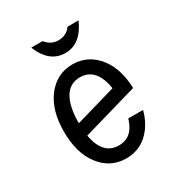

<svg xmlns="http://www.w3.org/2000/svg" viewBox="-172 -852 930 985"><g transform="rotate(-30 293.0 -359.0)"><path d="M153.3 -726.6H220.2Q251 -689 293 -689Q342.3 -689 368.2 -726.6H433.6Q384.3 -614.7 293 -614.7Q198.2 -614.7 153.3 -726.6ZM490.7 -163.1Q475.6 -107.4 446.3 -68.4Q387.7 9.8 293 9.8Q198.7 9.8 139.6 -68.4Q83 -143.1 83 -268.6Q83 -394 139.6 -468.8Q198.7 -546.9 293 -546.9Q386.7 -546.9 446.3 -468.8Q499 -399.4 502.4 -286.1L176.8 -191.9Q183.1 -156.2 195.8 -129.9Q226.1 -66.9 293 -66.9Q359.9 -66.9 390.1 -129.9Q397.5 -145 402.8 -163.1ZM170.9 -268.6 410.2 -337.9Q404.3 -378.4 390.1 -407.2Q359.4 -470.2 293 -470.2Q226.6 -470.2 195.8 -407.2Q170.9 -356 170.9 -268.6Z"/></g></svg>

Font: Consola Mono
Style: Book
Weight: 400
Monospace: yes
Version: Version 2.001